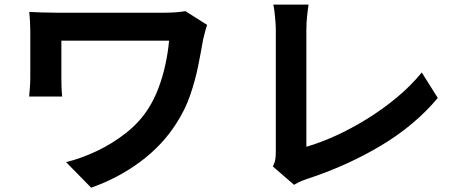

<svg xmlns="http://www.w3.org/2000/svg" viewBox="-20 -781 2040 855"><path d="M902.3 -670.2Q899.7 -662.8 895.8 -649.5Q891.8 -636.2 888.9 -623Q885.9 -609.8 884.1 -602.9Q875.1 -550.9 862.5 -487.6Q849.8 -424.2 827.3 -358.3Q804.8 -292.4 765.3 -231.6Q703.2 -133.7 604.7 -60.6Q506.2 12.5 386 54.8L274.4 -58.9Q341.9 -75.7 411.4 -108.5Q480.9 -141.3 541.9 -189.5Q602.9 -237.7 641.8 -299.6Q667.6 -340.6 686 -389.6Q704.4 -438.6 716.2 -492.4Q728 -546.1 733 -600Q719.7 -600 690.9 -600Q662.1 -600 623.1 -600Q584.1 -600 540.1 -600Q496.1 -600 452.1 -600Q408.1 -600 368.6 -600Q329.1 -600 298.7 -600Q268.3 -600 253.3 -600Q253.3 -590.4 253.3 -574.6Q253.3 -558.8 253.3 -539.4Q253.3 -520 253.3 -500.3Q253.3 -480.6 253.3 -463.1Q253.3 -445.5 253.3 -433.1Q253.3 -422.3 253.8 -398.4Q254.3 -374.5 256.9 -351.2H109.8Q111.8 -374.5 113.3 -394Q114.9 -413.4 114.9 -433.1Q114.9 -448.3 114.9 -476Q114.9 -503.7 114.9 -536.2Q114.9 -568.7 114.9 -598Q114.9 -627.3 114.9 -644.4Q114.9 -664.6 113.6 -686.3Q112.3 -707.9 110.3 -727.9Q134.3 -726.9 166.1 -725.6Q197.8 -724.4 232.5 -724.4Q240.9 -724.4 267.5 -724.4Q294.1 -724.4 332.3 -724.4Q370.5 -724.4 415.3 -724.4Q460.2 -724.4 505.4 -724.4Q550.7 -724.4 592 -724.4Q633.4 -724.4 664.4 -724.4Q695.3 -724.4 710.5 -724.4Q736.3 -724.4 760.9 -726.1Q785.5 -727.9 805.5 -731.5Z M1195.2 -39.6Q1204.2 -58.6 1206.2 -72.9Q1208.2 -87.1 1208.2 -104.6Q1208.2 -123.6 1208.2 -162.7Q1208.2 -201.8 1208.2 -253.6Q1208.2 -305.3 1208.2 -362.1Q1208.2 -418.9 1208.2 -473.9Q1208.2 -529 1208.2 -574.2Q1208.2 -619.5 1208.2 -647.1Q1208.2 -666 1206.4 -687.1Q1204.6 -708.3 1202.5 -727.6Q1200.3 -747 1197 -760.5H1354Q1349.8 -732.3 1347.1 -704.2Q1344.3 -676.1 1344.3 -647.3Q1344.3 -623.3 1344.3 -587.6Q1344.3 -551.9 1344.3 -509.1Q1344.3 -466.3 1344.3 -420.1Q1344.3 -373.9 1344.3 -328.9Q1344.3 -284 1344.3 -244.2Q1344.3 -204.5 1344.3 -174Q1344.3 -143.6 1344.3 -127.5Q1405.4 -144.9 1474.9 -176.6Q1544.4 -208.2 1614.5 -251.5Q1684.5 -294.8 1747.3 -347Q1810.1 -399.3 1858.2 -458.2L1929.5 -344.8Q1826.5 -221.9 1676 -132.3Q1525.5 -42.6 1348.8 15.4Q1338.9 18.8 1323.1 24.8Q1307.2 30.8 1289.5 42.1Z"/></svg>

Font: Noto Sans TC
Style: Regular
Weight: 100
Designer: Ryoko NISHIZUKA 西塚涼子 (kana, bopomofo & ideographs); Paul D. Hunt (Latin, Greek & Cyrillic); Sandoll Communications 산돌커뮤니
Foundry: Adobe
Version: Version 2.004;hotconv 1.0.118;makeotfexe 2.5.65603